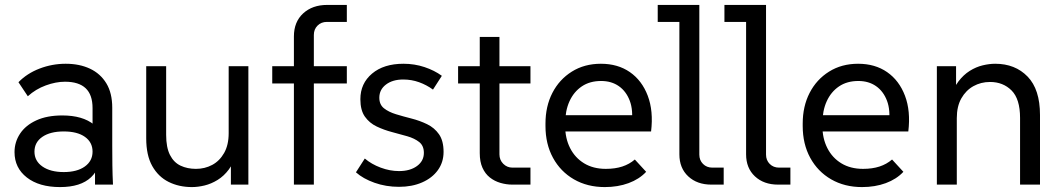

<svg xmlns="http://www.w3.org/2000/svg" viewBox="-20 -750 4313 780"><path d="M366 0V-182L356 -209V-311Q356 -365 328 -391.5Q300 -418 244 -418Q207 -418 166 -403Q125 -388 93 -359L55 -416Q90 -452 141 -471.5Q192 -491 247 -491Q303 -491 345.5 -471Q388 -451 412 -411.5Q436 -372 436 -312V-158Q436 -118 436.5 -79Q437 -40 439 0ZM224 10Q139 10 89 -29Q39 -68 39 -132Q39 -173 61.5 -207Q84 -241 127.5 -261Q171 -281 233 -281Q316 -281 362 -243.5Q408 -206 408 -144H392Q392 -70 350 -30Q308 10 224 10ZM239 -51Q293 -51 324.5 -73.5Q356 -96 356 -134Q356 -172 325 -194Q294 -216 239 -216Q184 -216 152 -194Q120 -172 120 -134Q120 -96 152.5 -73.5Q185 -51 239 -51Z M760 10Q707 10 665 -11Q623 -32 598.5 -75.5Q574 -119 574 -188V-481H655V-202Q655 -151 670.5 -120.5Q686 -90 713.5 -77Q741 -64 776 -64Q812 -64 842 -80Q872 -96 890.5 -128.5Q909 -161 909 -209V-481H989V0H918V-130H941Q930 -89 910 -62Q890 -35 864 -19Q838 -3 811 3.5Q784 10 760 10Z M1174 0V-602Q1174 -661 1211.5 -695.5Q1249 -730 1309 -730H1389V-661H1308Q1285 -661 1270 -646Q1255 -631 1255 -608V0ZM1086 -411V-481H1389V-411Z M1601 9Q1548 9 1501.5 -7.5Q1455 -24 1426 -50L1462 -106Q1489 -83 1526.5 -69Q1564 -55 1601 -55Q1646 -55 1674 -75.5Q1702 -96 1702 -129Q1702 -158 1683 -173Q1664 -188 1634.5 -196.5Q1605 -205 1572.5 -213.5Q1540 -222 1510.5 -236Q1481 -250 1462.5 -276Q1444 -302 1444 -347Q1444 -411 1491.5 -451Q1539 -491 1619 -491Q1664 -491 1704.5 -477.5Q1745 -464 1775 -442L1739 -386Q1713 -405 1682.5 -416Q1652 -427 1618 -427Q1575 -427 1548 -406.5Q1521 -386 1521 -353Q1521 -325 1540 -310Q1559 -295 1588.5 -286Q1618 -277 1651.5 -268.5Q1685 -260 1715 -245.5Q1745 -231 1763.5 -204.5Q1782 -178 1782 -133Q1782 -91 1759 -59Q1736 -27 1695 -9Q1654 9 1601 9Z M2061 0Q2037 0 2013 -7Q1989 -14 1970 -29Q1951 -44 1940 -68.5Q1929 -93 1929 -128V-600H2009V-123Q2009 -100 2024.5 -84.5Q2040 -69 2062 -69H2135V0ZM1841 -411V-481H2135V-411Z M2437 10Q2366 10 2311.5 -21.5Q2257 -53 2226.5 -109Q2196 -165 2196 -238V-248Q2196 -318 2224 -372.5Q2252 -427 2303 -459Q2354 -491 2421 -491Q2490 -491 2539 -457Q2588 -423 2611.5 -361Q2635 -299 2625 -216H2254V-282H2582L2546 -247Q2553 -302 2538.5 -340.5Q2524 -379 2494 -400Q2464 -421 2422 -421Q2376 -421 2343.5 -399Q2311 -377 2293.5 -338.5Q2276 -300 2276 -248V-238Q2276 -188 2296 -148.5Q2316 -109 2353 -86.5Q2390 -64 2441 -64Q2479 -64 2508 -73.5Q2537 -83 2559 -102L2605 -52Q2577 -22 2533.5 -6Q2490 10 2437 10Z M2870 0Q2812 0 2776 -33.5Q2740 -67 2740 -123V-697L2776 -661H2652V-730H2821V-122Q2821 -99 2836 -84Q2851 -69 2874 -69H2920V0Z M3141 0Q3083 0 3047 -33.5Q3011 -67 3011 -123V-697L3047 -661H2923V-730H3092V-122Q3092 -99 3107 -84Q3122 -69 3145 -69H3191V0Z M3482 10Q3411 10 3356.5 -21.5Q3302 -53 3271.5 -109Q3241 -165 3241 -238V-248Q3241 -318 3269 -372.5Q3297 -427 3348 -459Q3399 -491 3466 -491Q3535 -491 3584 -457Q3633 -423 3656.5 -361Q3680 -299 3670 -216H3299V-282H3627L3591 -247Q3598 -302 3583.5 -340.5Q3569 -379 3539 -400Q3509 -421 3467 -421Q3421 -421 3388.5 -399Q3356 -377 3338.5 -338.5Q3321 -300 3321 -248V-238Q3321 -188 3341 -148.5Q3361 -109 3398 -86.5Q3435 -64 3486 -64Q3524 -64 3553 -73.5Q3582 -83 3604 -102L3650 -52Q3622 -22 3578.5 -6Q3535 10 3482 10Z M3786 0V-481H3864V-351H3842Q3853 -392 3873.5 -419Q3894 -446 3919.5 -462Q3945 -478 3972 -484.5Q3999 -491 4023 -491Q4104 -491 4154.5 -439Q4205 -387 4205 -283V0H4124V-271Q4124 -348 4089.5 -382.5Q4055 -417 4002 -417Q3965 -417 3934.5 -400Q3904 -383 3885.5 -350.5Q3867 -318 3867 -270V0Z"/></svg>

Font: SUSE Thin
Style: Regular
Weight: 400
Version: Version 1.000